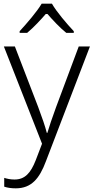

<svg xmlns="http://www.w3.org/2000/svg" viewBox="-20 -878 510 1046"><path d="M263 -858H207C182 -815 124 -748 87 -708V-699H128C164 -729 202 -770 234 -807C266 -770 305 -728 341 -699H382V-708C345 -747 287 -815 263 -858ZM1 -625 209 -95 175 -6C147 66 115 100 59 100C37 100 19 96 3 91V139C21 145 41 148 66 148C151 148 195 95 230 1L470 -625H409L285 -293C264 -236 247 -185 238 -154H235C226 -190 210 -236 188 -295L61 -625Z"/></svg>

Font: Noto Sans Telugu UI Light
Style: Regular
Weight: 300
Designer: Jelle Bosma - Monotype Design Team
Foundry: Monotype Imaging Inc.
Version: Version 2.005